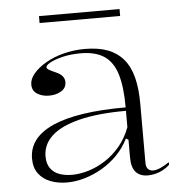

<svg xmlns="http://www.w3.org/2000/svg" viewBox="-50 -711 731 774"><g transform="rotate(-5 315.5 -324.0)"><path d="M308 -515Q363 -515 401 -500.5Q439 -486 464 -456.5Q489 -427 500.5 -382Q512 -337 512 -275V-36Q512 -19 520 -11Q528 -3 540 -3Q554 -3 571.5 -11Q589 -19 606 -31V-20Q594 -9 579.5 -1Q565 7 549 11Q533 15 518 15Q486 15 469 -4Q452 -23 452 -63Q452 -90 452 -102.5Q452 -115 452 -121.5Q452 -128 452 -135L442 -141Q424 -104 395.5 -75Q367 -46 332.5 -26Q298 -6 261.5 4.5Q225 15 191 15Q154 15 124 3.5Q94 -8 76 -32Q58 -56 58 -93Q58 -178 157 -222Q256 -266 452 -266Q452 -349 436.5 -400Q421 -451 385.5 -475Q350 -499 290 -499Q249 -499 216.5 -491Q184 -483 166 -473Q148 -463 148 -455Q148 -450 155.5 -445Q163 -440 184 -431Q219 -416 219 -389Q219 -365 198 -352.5Q177 -340 149 -340Q122 -340 101.5 -352.5Q81 -365 81 -391Q81 -413 99.5 -435Q118 -457 150 -475.5Q182 -494 223 -504.5Q264 -515 308 -515ZM452 -252Q338 -252 262.5 -233Q187 -214 150 -179.5Q113 -145 113 -97Q113 -67 126.5 -48.5Q140 -30 162.5 -22Q185 -14 214 -14Q245 -14 280 -24.5Q315 -35 348.5 -56.5Q382 -78 409 -110.5Q436 -143 452 -186ZM136 -635V-663H462V-635Z"/></g></svg>

Font: Kalnia Light
Style: Regular
Weight: 300
Designer: Frida Medrano
Foundry: Frida Medrano
Version: Version 1.105